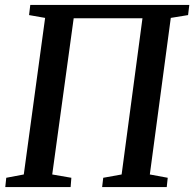

<svg xmlns="http://www.w3.org/2000/svg" viewBox="-20 -763 792 783"><path d="M1.5 0 5.5 -38 77 -51.5 164 -690 98.5 -701.5 103.5 -743H752L747 -701.5L676.5 -690L591 -51.5L664 -38L660 0H396.5L401 -38L476 -51.5L561 -688.5H280.5L193 -51.5L271 -38L268 0Z"/></svg>

Font: Merriweather 36pt Medium
Style: Italic
Weight: 500
Italic angle: -7.8°
Version: Version 2.101